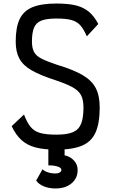

<svg xmlns="http://www.w3.org/2000/svg" viewBox="-20 -834 640 1088"><path d="M300 14Q229 14 181.5 1.5Q134 -11 102 -40Q70 -69 46 -119L116 -185Q133 -140 153.5 -115Q174 -90 207.5 -80.5Q241 -71 300 -71Q360 -71 393 -85Q426 -99 439.5 -132.5Q453 -166 453 -225Q453 -269 439 -295Q425 -321 390.5 -340Q356 -359 293 -380Q209 -407 160 -435Q111 -463 90 -501.5Q69 -540 69 -598Q69 -678 91 -725Q113 -772 163.5 -793Q214 -814 300 -814Q366 -814 409.5 -803.5Q453 -793 483.5 -767.5Q514 -742 537 -698L472 -628Q455 -668 435.5 -690Q416 -712 385 -720.5Q354 -729 300 -729Q245 -729 215 -717.5Q185 -706 173 -677.5Q161 -649 161 -598Q161 -561 173.5 -538.5Q186 -516 217.5 -500.5Q249 -485 306 -466Q396 -439 448 -408.5Q500 -378 522.5 -335Q545 -292 545 -225Q545 -137 522 -84.5Q499 -32 445.5 -9Q392 14 300 14ZM294 234Q258 234 228.5 222Q199 210 185 189L221 125Q230 135 250 142Q270 149 294 149Q310 149 319 143Q328 137 328 129Q328 117 307.5 110Q287 103 254 103V-5H346V46Q379 53 399.5 76Q420 99 420 129Q420 176 385.5 205Q351 234 294 234Z"/></svg>

Font: Victor Mono SemiBold
Style: Regular
Weight: 600
Monospace: yes
Designer: Rune Bjørnerås
Version: Version 1.561;gftools[0.9.30]